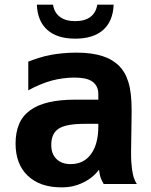

<svg xmlns="http://www.w3.org/2000/svg" viewBox="-20 -785 642 819"><path d="M300.8 -620.1Q224.1 -620.1 182.1 -657.2Q140.1 -694.3 137.2 -765.1H206.1Q211.4 -731.4 235.6 -713.1Q259.8 -694.8 300.8 -694.8Q341.8 -694.8 365.7 -712.9Q389.6 -731 395 -765.1H464.8Q461.9 -694.3 419.9 -657.2Q377.9 -620.1 300.8 -620.1ZM241.2 14.2Q196.8 14.2 160.9 2Q125 -10.3 98.6 -35.2Q46.4 -84.5 46.4 -172.9Q46.4 -219.7 61.3 -255.4Q76.2 -291 108.4 -314.5Q170.4 -359.9 300.3 -359.9H399.4V-383.8Q399.4 -401.9 392.8 -415Q386.2 -428.2 374.5 -436.5Q361.8 -445.8 342.5 -450Q323.2 -454.1 297.9 -454.1Q274.4 -454.1 249.8 -450.9Q225.1 -447.8 201.2 -441.4Q177.7 -435.1 152.3 -424.6Q127 -414.1 100.6 -399.9V-522Q121.1 -530.3 146.7 -538.3Q172.4 -546.4 196.8 -550.8Q216.8 -554.7 245.6 -557.6Q274.4 -560.5 306.6 -560.5Q340.8 -560.5 368.4 -556.6Q396 -552.7 418.2 -545.4Q440.4 -538.1 457.3 -527.8Q474.1 -517.6 486.8 -505.4Q500 -492.2 510.3 -475.1Q520.5 -458 527.6 -434.8Q534.7 -411.6 538.1 -382.1Q541.5 -352.5 541.5 -314.5Q541.5 -305.2 541.3 -290Q541 -274.9 540.8 -256.8Q540.5 -238.8 540.3 -219.5Q540 -200.2 539.8 -183.1Q539.6 -166 539.3 -152.8Q539.1 -139.6 539.1 -133.8Q539.1 -123.5 539.3 -113.3Q539.6 -103 540 -96.2Q541 -86.4 541.7 -76.9Q542.5 -67.4 543.5 -61Q544.9 -51.3 546.9 -42.2Q548.8 -33.2 550.3 -28.3Q552.7 -21 556.4 -13.2Q560.1 -5.4 564 0H422.4Q418 -7.3 414.3 -15.1Q410.6 -22.9 408.7 -28.3Q407.2 -33.2 405.3 -42.2Q403.3 -51.3 402.3 -61Q375.5 -25.4 333 -5.4Q312.5 4.4 290.8 9.3Q269 14.2 241.2 14.2ZM281.2 -85Q308.6 -85 330.6 -95.5Q352.5 -106 368.2 -127.9Q399.4 -169.9 399.4 -247.1V-256.8H342.3Q261.7 -256.8 230.5 -236.3Q198.7 -215.8 198.7 -167Q198.7 -147 204.1 -132.6Q209.5 -118.2 220.7 -106.9Q242.7 -85 281.2 -85Z"/></svg>

Font: Hack
Style: Bold
Weight: 700
Monospace: yes
Designer: Christopher Simpkins
Foundry: Christopher Simpkins
Version: Version 2.017